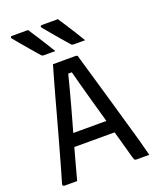

<svg xmlns="http://www.w3.org/2000/svg" viewBox="-170 -1049 940 1148"><g transform="rotate(-20 300.0 -474.5)"><path d="M141 -278H362Q374 -278 385.5 -278Q397 -278 408 -278L436 -288L455 -197H151Q148 -197 145.5 -198.5Q143 -200 141.5 -202.5Q140 -205 140 -208ZM118 0Q98 0 78 0Q58 0 37 0Q33 0 30.5 -2Q28 -4 27 -7Q26 -10 27 -14Q38 -50 51 -96Q64 -142 78.5 -194Q93 -246 108.5 -301.5Q124 -357 139 -412Q154 -467 168.5 -520Q183 -573 196.5 -620Q210 -667 221 -706Q261 -706 298.5 -706Q336 -706 367 -706Q371 -706 373.5 -704.5Q376 -703 377.5 -701Q379 -699 379 -695Q399 -626 420 -554Q441 -482 462.5 -407.5Q484 -333 506 -256Q528 -179 551 -99Q557 -74 564 -49.5Q571 -25 577 0Q556 0 535.5 0Q515 0 497 0Q491 0 487.5 -1.5Q484 -3 481.5 -8.5Q479 -14 476 -25Q458 -90 439 -158.5Q420 -227 401 -293.5Q382 -360 364.5 -423Q347 -486 332 -541Q317 -596 306 -639L329 -622H269L292 -639Q281 -595 267.5 -543.5Q254 -492 237.5 -431.5Q221 -371 201.5 -302.5Q182 -234 161 -158.5Q140 -83 118 0ZM151 -949Q171 -919 189 -890.5Q207 -862 225 -834Q243 -806 261 -775Q249 -775 239 -775Q229 -775 217 -775Q205 -775 188 -775Q182 -775 177.5 -777.5Q173 -780 171 -783Q140 -819 120.5 -841.5Q101 -864 84 -884.5Q67 -905 42 -935Q38 -940 40 -944.5Q42 -949 48 -949Q69 -949 83 -949Q97 -949 112.5 -949Q128 -949 151 -949ZM341 -949Q361 -919 379 -890.5Q397 -862 415 -834Q433 -806 451 -775Q439 -775 429 -775Q419 -775 407 -775Q395 -775 378 -775Q372 -775 367.5 -777.5Q363 -780 361 -783Q330 -819 310.5 -841.5Q291 -864 274 -884.5Q257 -905 232 -935Q228 -940 230 -944.5Q232 -949 238 -949Q259 -949 273 -949Q287 -949 302.5 -949Q318 -949 341 -949Z"/></g></svg>

Font: Recursive Monospace
Style: Regular
Weight: 400
Version: Version 1.047